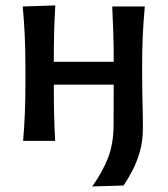

<svg xmlns="http://www.w3.org/2000/svg" viewBox="-20 -521 620 710"><path d="M65.5 0Q70 -54.5 72 -105.2Q74 -156 74 -218V-268Q74 -337.5 71.5 -390.2Q69 -443 64 -497L184.5 -501Q181.5 -450.5 180.2 -402Q179 -353.5 179 -292.5H400.5Q400.5 -352.5 399 -400.2Q397.5 -448 395 -497H515.5Q510.5 -443 508 -390.2Q505.5 -337.5 505.5 -268Q505.5 -214 506.2 -177.8Q507 -141.5 507.8 -111.5Q508.5 -81.5 508.5 -47Q508.5 1 496.8 41Q485 81 468.5 112Q452 143 437 165L321 168.5Q357 118.5 378.5 65.2Q400 12 400 -60L400.5 -208H179Q179 -150 180 -101.2Q181 -52.5 184 0Z"/></svg>

Font: Commissioner Flair Medium
Style: Regular
Weight: 500
Designer: Kostas Bartsokas
Foundry: Kostas Bartsokas
Version: Version 1.000; ttfautohint (v1.8.3)